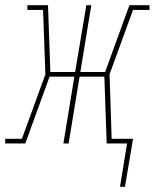

<svg xmlns="http://www.w3.org/2000/svg" viewBox="-59 -550 593 736"><path d="M401 166 428 0H350L341 -256H246L204 0H184L226 -256H131L38 0H-39V-18H25L115 -265L106 -512H46V-530H125L134 -274H229L272 -530H291L249 -274H344L437 -530H514V-512H451L361 -265L369 -18H451L420 166Z"/></svg>

Font: Iosevka Slab Thin
Style: Italic
Weight: 100
Italic angle: -9°
Monospace: yes
Designer: Belleve Invis
Foundry: Belleve Invis
Version: Version 11.1.1; ttfautohint (v1.8.3)